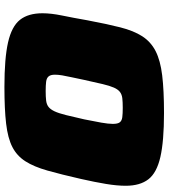

<svg xmlns="http://www.w3.org/2000/svg" viewBox="32 -768 744 847"><g transform="rotate(90 403.5 -344.0)"><path d="M363 8Q237 8 166.5 -8Q96 -24 67 -60.5Q38 -97 38 -160Q38 -198 48 -246.5Q58 -295 69 -358Q85 -443 100 -502.5Q115 -562 139.5 -600Q164 -638 205 -659Q246 -680 312 -688Q378 -696 478 -696Q602 -696 672 -680Q742 -664 770.5 -627Q799 -590 799 -527Q799 -489 791 -440.5Q783 -392 769 -330Q749 -242 732 -182Q715 -122 691 -84.5Q667 -47 628 -27Q589 -7 525 0.5Q461 8 363 8ZM381 -174Q406 -174 423 -176Q440 -178 451 -186.5Q462 -195 470.5 -213Q479 -231 487 -263Q495 -295 506 -344Q515 -388 520.5 -419.5Q526 -451 526 -470Q526 -492 519 -501Q512 -510 496.5 -512Q481 -514 455 -514Q429 -514 412.5 -512Q396 -510 385 -501.5Q374 -493 366 -475Q358 -457 350.5 -425.5Q343 -394 332 -344Q326 -314 320.5 -289.5Q315 -265 312 -247Q309 -229 309 -215Q309 -196 316.5 -187Q324 -178 340 -176Q356 -174 381 -174Z"/></g></svg>

Font: Saira Expanded Black
Style: Italic
Weight: 900
Width: 7
Italic angle: -12°
Designer: Hector Gatti with collaboration of the Omnibus-Type team
Foundry: Omnibus-Type
Version: Version 1.101